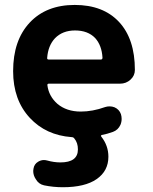

<svg xmlns="http://www.w3.org/2000/svg" viewBox="-20 -577 630 793"><path d="M174.8 -337.9Q173.8 -331.1 181.6 -331.1H396.5Q403.3 -331.1 403.3 -338.9Q400.4 -389.6 373 -419.9Q342.8 -451.2 290 -451.2Q238.3 -451.2 207 -418.9Q178.7 -388.7 174.8 -337.9ZM427.7 70.3Q427.7 128.9 379.4 162.6Q331.1 196.3 239.3 196.3Q200.2 196.3 162.1 188.5Q139.6 183.6 127.9 163.1Q117.2 147.5 117.2 128.9Q117.2 125 118.2 120.1Q121.1 100.6 137.7 90.8Q149.4 84 161.1 84Q168 84 174.8 85.9Q203.1 93.8 229.5 93.8Q301.8 93.8 301.8 40Q301.8 12.7 287.1 -4.9Q283.2 -10.7 275.4 -10.7Q169.9 -18.6 103.5 -89.8Q34.2 -164.1 34.2 -283.2Q34.2 -410.2 102.5 -483.4Q170.9 -556.6 288.6 -556.6Q406.2 -556.6 471.7 -486.3Q537.1 -416 537.1 -288.1Q537.1 -264.6 519 -248Q501 -231.4 475.6 -231.4H181.6Q174.8 -231.4 175.8 -224.6Q181.6 -179.7 216.8 -148.4Q254.9 -116.2 313.5 -116.2Q362.3 -116.2 414.1 -134.8Q422.9 -137.7 432.6 -137.7Q443.4 -137.7 453.1 -133.8Q472.7 -125 479.5 -105.5Q482.4 -95.7 482.4 -85.9Q482.4 -73.2 477.5 -61.5Q467.8 -40 446.3 -32.2Q421.9 -23.4 400.4 -19.5Q398.4 -19.5 397.5 -17.1Q396.5 -14.6 398.4 -12.7Q427.7 24.4 427.7 70.3Z"/></svg>

Font: Gen Jyuu Gothic P Bold
Style: Bold
Weight: 700
Designer: [Source Han Sans]
Ryoko NISHIZUKA  (kana & ideographs); Paul D. Hunt (Latin, Greek & Cyrillic); Wenlong ZHANG  (bopomofo
Version: Version 1.002.20150607